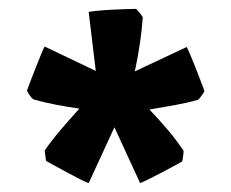

<svg xmlns="http://www.w3.org/2000/svg" viewBox="-20 -731 521 433"><path d="M296 -318 238 -444 180 -318Q176 -319 163 -325.5Q150 -332 133.5 -341Q117 -350 103 -357.5Q89 -365 84 -368Q84 -369 82.5 -378Q81 -387 81 -392Q97 -415 117.5 -439Q138 -463 159 -486Q132 -490 105.5 -495Q79 -500 55 -507Q51 -510 46 -517.5Q41 -525 41 -527Q43 -533 48.5 -547.5Q54 -562 61 -579.5Q68 -597 73.5 -610.5Q79 -624 81 -626L196 -571L180 -704Q183 -705 197.5 -706.5Q212 -708 230.5 -709Q249 -710 265 -710.5Q281 -711 287 -711Q288 -710 294 -703Q300 -696 302 -692Q300 -664 295.5 -633Q291 -602 284 -570L401 -625Q403 -622 408.5 -609Q414 -596 421 -578.5Q428 -561 433.5 -546Q439 -531 441 -526Q441 -524 435.5 -516.5Q430 -509 427 -506Q402 -499 374.5 -494Q347 -489 317 -484Q339 -461 358.5 -438Q378 -415 394 -391Q394 -385 393 -379Q392 -373 391 -367Q386 -364 372 -356.5Q358 -349 342 -340.5Q326 -332 312.5 -325.5Q299 -319 296 -318Z"/></svg>

Font: Labrada ExtraBold
Style: Regular
Weight: 800
Designer: Mercedes Jáuregui
Foundry: Omnibus-Type Team
Version: Version 1.000; ttfautohint (v1.8.4.7-5d5b)